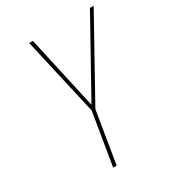

<svg xmlns="http://www.w3.org/2000/svg" viewBox="-178 -838 855 941"><g transform="rotate(-30 250.0 -367.5)"><path d="M184 0 233 -295 133 -735H154L246 -320L477 -735H498L252 -292L204 0Z"/></g></svg>

Font: Iosevka SS04 Thin
Style: Italic
Weight: 100
Italic angle: -9°
Monospace: yes
Designer: Belleve Invis
Foundry: Belleve Invis
Version: Version 19.0.0; ttfautohint (v1.8.4)